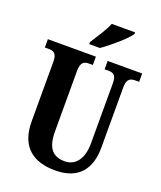

<svg xmlns="http://www.w3.org/2000/svg" viewBox="-168 -1036 963 1150"><g transform="rotate(20 314.0 -460.5)"><path d="M257 -784V-771H325C381 -810 470 -886 491 -921V-931H342C325 -886 283 -827 257 -784ZM322 10C474 10 537 -79 537 -213V-596C537 -654 561 -661 593 -661H615V-714H395V-661H416C448 -661 470 -654 470 -600V-215C470 -112 422 -61 359 -61C286 -61 243 -98 243 -210V-596C243 -654 268 -661 298 -661H320V-714H14V-661H36C67 -661 91 -654 91 -600V-218C91 -54 186 10 322 10Z"/></g></svg>

Font: Noto Serif Bengali ExtraCondensed ExtraBold
Style: Regular
Weight: 800
Width: 2
Designer: Juan Bruce, Universal Thirst, Indian Type Foundry and the Monotype Design Team.
Foundry: Monotype Imaging Inc.
Version: Version 2.003